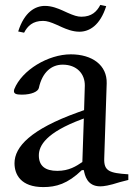

<svg xmlns="http://www.w3.org/2000/svg" viewBox="-20 -751 543 781"><path d="M78 -618C92 -645 113 -666 155 -666C171 -666 186 -661 211 -650L233 -640C249 -633 275 -622 303 -622C343 -622 387 -647 412 -726L388 -731C374 -704 353 -683 311 -683C295 -683 280 -688 255 -699L233 -709C217 -716 191 -727 163 -727C123 -727 79 -702 54 -623ZM156 10C208 10 255 -3 313 -59H321C325 -38 334 7 388 7C401 7 424 4 467 -10L502 -19V-42C425 -47 402 -55 404 -107L414 -412C416 -486 355 -530 268 -530C176 -530 69 -466 38 -388C32 -369 46 -366 69 -366C109 -366 135 -379 138 -393C152 -458 190 -488 235 -488C292 -488 326 -451 325 -402L322 -303L297 -294C105 -225 39 -154 39 -87C39 -41 65 10 156 10ZM213 -56C164 -56 138 -76 138 -119C138 -159 168 -212 313 -266L321 -269L315 -92C290 -75 261 -56 213 -56Z"/></svg>

Font: Hedvig Letters Serif 24pt
Style: Regular
Weight: 400
Designer: Alexander Örn & Tor Weibull
Foundry: Kanon Foundry
Version: Version 1.000